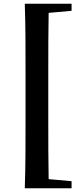

<svg xmlns="http://www.w3.org/2000/svg" viewBox="-20 -830 427 1030"><path d="M178 180H364V142L241 131C239 28 239 -76 239 -179V-451C239 -555 239 -659 241 -761L364 -772V-810H113C117 -691 117 -570 117 -451V-179C117 -58 117 63 113 180Z"/></svg>

Font: Noto Serif CJK HK Black
Style: Regular
Weight: 900
Designer: Ryoko NISHIZUKA 西塚涼子 (kana & ideographs); Frank Grießhammer (Latin, Greek & Cyrillic); Wenlong ZHANG 张文龙 (bopomofo); San
Foundry: Adobe
Version: Version 2.001;hotconv 1.1.0;makeotfexe 2.6.0